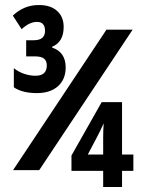

<svg xmlns="http://www.w3.org/2000/svg" viewBox="-20 -743 570 763"><path d="M126 -373Q99 -373 76 -378.5Q53 -384 35 -396V-472Q54 -457 76.5 -449.5Q99 -442 121 -442Q166 -442 166 -483Q166 -501 155 -510Q144 -519 118 -519H84V-583H112Q138 -583 148.5 -593Q159 -603 159 -620Q159 -656 127 -656Q97 -656 66 -627L31 -681Q52 -701 77.5 -712Q103 -723 135 -723Q181 -723 207 -699.5Q233 -676 233 -636Q233 -576 187 -557V-554Q241 -536 241 -475Q241 -428 210.5 -400.5Q180 -373 126 -373ZM32 -67 403 -625H507L136 -67ZM390 0V-64H264V-125L384 -337H465V-129H510V-64H465V0ZM329 -129H390V-197Q390 -213 390.5 -225.5Q391 -238 392 -253Q387 -241 380.5 -228Q374 -215 369 -205Z"/></svg>

Font: Noto Sans Mono Condensed
Style: Bold
Weight: 700
Width: 3
Designer: Monotype Design Team
Foundry: Monotype Imaging Inc.
Version: Version 2.014